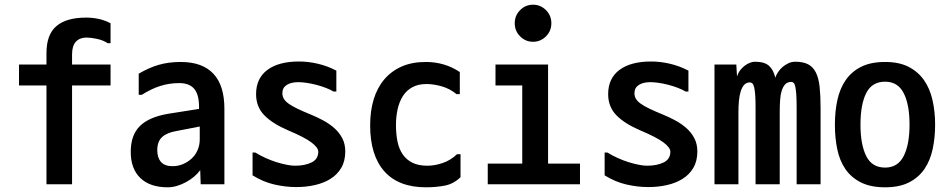

<svg xmlns="http://www.w3.org/2000/svg" viewBox="-20 -801 4040 818"><path d="M439 -617Q419 -630 392.5 -635.5Q366 -641 349 -641Q320 -641 303.5 -623.5Q287 -606 287 -569V-526H451V-437H287V-16H178V-437H61V-526H178V-575Q178 -654 220.5 -690Q263 -726 347 -726Q374 -726 400 -720.5Q426 -715 451 -702V-617Z M831 -262 733 -243Q691 -236 670.5 -217Q650 -198 650 -161Q650 -129 666 -111Q682 -93 715 -93Q739 -93 760 -102Q781 -111 797 -126Q813 -141 822 -162Q831 -183 831 -207ZM571 -397V-487Q615 -513 657 -525Q699 -537 750 -537Q842 -537 889 -487Q936 -437 936 -338V-16H835L833 -76Q822 -61 806.5 -48Q791 -35 772.5 -25Q754 -15 734 -9Q714 -3 695 -3Q619 -3 578 -42.5Q537 -82 537 -154Q537 -225 575.5 -263.5Q614 -302 695 -316L828 -337V-345Q828 -399 807 -423Q786 -447 744 -447Q702 -447 663.5 -435Q625 -423 584 -397Z M1068 -151Q1089 -138 1112.5 -127.5Q1136 -117 1158.5 -110Q1181 -103 1201.5 -99Q1222 -95 1237 -95Q1279 -95 1307.5 -109Q1336 -123 1336 -155Q1336 -172 1307 -194Q1278 -216 1209 -245Q1141 -274 1106 -310Q1071 -346 1071 -400Q1071 -467 1119 -503Q1167 -539 1254 -539Q1293 -539 1334 -529.5Q1375 -520 1413 -500V-411H1401Q1388 -419 1368.5 -426.5Q1349 -434 1328 -439.5Q1307 -445 1286.5 -448Q1266 -451 1251 -451Q1220 -451 1201.5 -439Q1183 -427 1183 -404Q1183 -390 1190 -379Q1197 -368 1211.5 -358Q1226 -348 1249 -337Q1272 -326 1304 -313Q1331 -302 1357 -288Q1383 -274 1404 -255.5Q1425 -237 1438 -212.5Q1451 -188 1451 -156Q1451 -115 1434 -86Q1417 -57 1388 -39Q1359 -21 1321.5 -12.5Q1284 -4 1242 -4Q1196 -4 1148.5 -15Q1101 -26 1056 -54V-151Z M1942 -144V-46Q1912 -17 1874 -10Q1836 -3 1795 -3Q1678 -3 1617.5 -71Q1557 -139 1557 -267Q1557 -328 1572 -377.5Q1587 -427 1617 -462.5Q1647 -498 1691 -517.5Q1735 -537 1794 -537Q1875 -537 1939 -494V-400H1925Q1897 -423 1862.5 -433Q1828 -443 1797 -443Q1761 -443 1736 -429Q1711 -415 1696 -391Q1681 -367 1674 -335.5Q1667 -304 1667 -268Q1667 -230 1673.5 -198Q1680 -166 1696 -143Q1712 -120 1737.5 -107.5Q1763 -95 1801 -95Q1832 -95 1866 -106.5Q1900 -118 1927 -144Z M2315 -526V-104H2451V-16H2058V-104H2205V-437H2091V-526ZM2173 -702Q2173 -735 2196 -758Q2219 -781 2251 -781Q2283 -781 2306 -758Q2329 -735 2329 -702Q2329 -669 2306 -646Q2283 -623 2251 -623Q2219 -623 2196 -646Q2173 -669 2173 -702Z M2568 -151Q2589 -138 2612.5 -127.5Q2636 -117 2658.5 -110Q2681 -103 2701.5 -99Q2722 -95 2737 -95Q2779 -95 2807.5 -109Q2836 -123 2836 -155Q2836 -172 2807 -194Q2778 -216 2709 -245Q2641 -274 2606 -310Q2571 -346 2571 -400Q2571 -467 2619 -503Q2667 -539 2754 -539Q2793 -539 2834 -529.5Q2875 -520 2913 -500V-411H2901Q2888 -419 2868.5 -426.5Q2849 -434 2828 -439.5Q2807 -445 2786.5 -448Q2766 -451 2751 -451Q2720 -451 2701.5 -439Q2683 -427 2683 -404Q2683 -390 2690 -379Q2697 -368 2711.5 -358Q2726 -348 2749 -337Q2772 -326 2804 -313Q2831 -302 2857 -288Q2883 -274 2904 -255.5Q2925 -237 2938 -212.5Q2951 -188 2951 -156Q2951 -115 2934 -86Q2917 -57 2888 -39Q2859 -21 2821.5 -12.5Q2784 -4 2742 -4Q2696 -4 2648.5 -15Q2601 -26 2556 -54V-151Z M3196 -538Q3238 -538 3257 -520Q3276 -502 3283 -470Q3287 -482 3295 -494Q3303 -506 3314 -515.5Q3325 -525 3339 -531.5Q3353 -538 3368 -538Q3402 -538 3423 -527Q3444 -516 3456 -492Q3468 -468 3472 -430.5Q3476 -393 3476 -341V-16H3374V-344Q3374 -377 3372.5 -398Q3371 -419 3368.5 -431Q3366 -443 3361.5 -447.5Q3357 -452 3351 -452Q3335 -452 3325.5 -442Q3316 -432 3310.5 -414.5Q3305 -397 3303.5 -374Q3302 -351 3302 -324V-16H3199V-344Q3199 -376 3197.5 -396.5Q3196 -417 3193 -429Q3190 -441 3185.5 -445.5Q3181 -450 3175 -450Q3160 -450 3150.5 -439.5Q3141 -429 3135.5 -411Q3130 -393 3128 -370Q3126 -347 3126 -322V-16H3024V-526H3117L3120 -475Q3125 -491 3134 -502.5Q3143 -514 3154 -522Q3165 -530 3176 -534Q3187 -538 3196 -538Z M3751 -3Q3689 -3 3647.5 -24Q3606 -45 3581.5 -81Q3557 -117 3547 -165.5Q3537 -214 3537 -270Q3537 -326 3547.5 -374.5Q3558 -423 3582.5 -459Q3607 -495 3648 -516Q3689 -537 3751 -537Q3811 -537 3851.5 -516Q3892 -495 3917 -459Q3942 -423 3953 -374Q3964 -325 3964 -270Q3964 -214 3953.5 -165.5Q3943 -117 3918.5 -81Q3894 -45 3853 -24Q3812 -3 3751 -3ZM3751 -87Q3805 -87 3830 -136Q3855 -185 3855 -270Q3855 -356 3830 -404.5Q3805 -453 3751 -453Q3695 -453 3670.5 -404.5Q3646 -356 3646 -270Q3646 -185 3670.5 -136Q3695 -87 3751 -87Z"/></svg>

Font: D2Coding ligature
Style: Bold
Weight: 700
Monospace: yes
Designer: Yong-Rak Park; Jeong-Hwan Yoon; Sang-Min Lee;
Foundry: NHN Corporation
Version: Version 1.3.2; Build 20180524